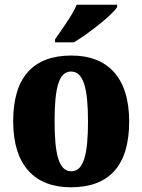

<svg xmlns="http://www.w3.org/2000/svg" viewBox="-20 -786 605 816"><path d="M214 -619V-606H294C356 -643 456 -721 478 -756V-766H306C288 -721 241 -659 214 -619ZM281 10C444 10 529 -82 529 -270C529 -458 436 -550 284 -550C121 -550 36 -458 36 -270C36 -82 129 10 281 10ZM283 -58C230 -58 212 -131 212 -270C212 -410 229 -482 282 -482C335 -482 354 -410 354 -270C354 -131 336 -58 283 -58Z"/></svg>

Font: Noto Serif Tamil Condensed Black
Style: Regular
Weight: 900
Width: 3
Designer: Indian Type Foundry, Tom Grace, and the Monotype Design Team
Foundry: Monotype Imaging Inc.
Version: Version 2.004